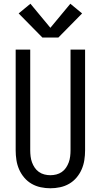

<svg xmlns="http://www.w3.org/2000/svg" viewBox="-20 -1001 540 1029"><path d="M250 8Q224 8 198 2.5Q172 -3 149.5 -16Q127 -29 110 -49Q93 -69 82.5 -93Q72 -117 68 -143Q64 -169 64 -195V-735H142V-195Q142 -179 144 -162.5Q146 -146 151.5 -131Q157 -116 166 -102.5Q175 -89 188.5 -79.5Q202 -70 218 -66Q234 -62 250 -62Q266 -62 282 -66Q298 -70 311.5 -79.5Q325 -89 334 -102.5Q343 -116 348.5 -131Q354 -146 356 -162.5Q358 -179 358 -195V-735H436V-195Q436 -169 432 -143Q428 -117 417.5 -93Q407 -69 390 -49Q373 -29 350.5 -16Q328 -3 302 2.5Q276 8 250 8ZM207 -800 80 -929 143 -981 250 -852 357 -981 420 -929 293 -800Z"/></svg>

Font: Zed Mono
Style: Regular
Weight: 400
Monospace: yes
Designer: Belleve Invis
Foundry: Belleve Invis
Version: Version 1.0.0; ttfautohint (v1.8.4)